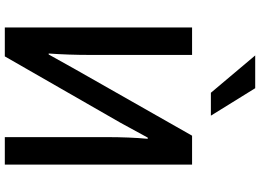

<svg xmlns="http://www.w3.org/2000/svg" viewBox="-158 -896 1055 778"><g transform="rotate(90 369.0 -507.5)"><path d="M91.8 -758.8H203.1V-345.7Q203.1 -258.8 197.3 -177.7H201.2L261.7 -286.1L530.3 -758.8H647.5V0H536.1V-411.1Q536.1 -506.8 543 -579.1H538.1L478.5 -469.7L209 0H91.8ZM205.1 -1014.6H337.9L449.2 -835H356.4Z"/></g></svg>

Font: Gothic A1 SemiBold
Style: Regular
Weight: 600
Version: Version 2.50